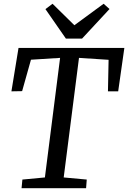

<svg xmlns="http://www.w3.org/2000/svg" viewBox="-20 -997 679 1017"><path d="M220.7 -948.7 258.3 -977.1 374 -863.3 528.8 -977.1 560.1 -949.2 414.6 -792.5H329.1ZM98.6 -45.9 217.8 -57.1 298.3 -690.4 144 -680.7 97.2 -514.2 40.5 -513.2 78.1 -743.2H638.7L606 -513.2H551.8L555.2 -680.2L398.4 -690.4L317.4 -57.1L439.5 -45.9L436 0H94.2Z"/></svg>

Font: Merriweather
Style: Italic
Weight: 400
Italic angle: -7°
Designer: Eben Sorkin ( eben@eyebytes.com )
Foundry: Eben Sorkin ( eben@eyebytes.com )
Version: Version 1.005; ttfautohint (v0.97) -l 13 -r 13 -G 200 -x 24 